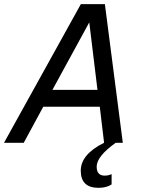

<svg xmlns="http://www.w3.org/2000/svg" viewBox="-67 -696 699 936"><path d="M531.7 0H440.4L419.4 -175.8H144L48.8 0H-47.4L327.1 -675.8H444.3ZM408.2 -257.8 368.2 -586.9 188.5 -257.8ZM413.6 219.7Q326.7 219.7 326.7 136.2Q326.7 56.6 440.4 0H497.1Q404.3 66.4 404.3 116.2Q404.3 160.2 442.9 160.2Q461.9 160.2 477.1 152.8V203.1Q451.7 219.7 413.6 219.7Z"/></svg>

Font: Cadman
Style: Italic
Weight: 400
Italic angle: -12°
Designer: Paul James MIller
Foundry: High-Logic / Made with FontCreator
Version: Version 2.114;March 28, 2021;FontCreator 13.0.0.2683 64-bit